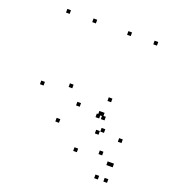

<svg xmlns="http://www.w3.org/2000/svg" viewBox="-139 -652 898 989"><g transform="rotate(20 310.0 -158.0)"><path d="M424.2 -86.7V-106.7H404.2V-86.7ZM433.3 10V-10H413.3V10ZM559.2 10V-10H539.2V10ZM559.2 -524.2V-544.2H539.2V-524.2ZM415.5 -524.2V-544.2H395.5V-524.2ZM415.5 -86.7V-106.7H395.5V-86.7ZM80.8 -131.5V-151.5H60.8V-131.5ZM220.9 21.9V1.9H200.9V21.9ZM407.8 -69.9V-89.9H387.8V-69.9ZM437 -69.9V-89.9H417V-69.9ZM437 -169.4V-189.4H417V-169.4ZM293 -92.3V-112.3H273V-92.3ZM224.5 -168.6V-188.6H204.5V-168.6ZM224.5 -524.2V-544.2H204.5V-524.2ZM80.8 -524.2V-544.2H60.8V-524.2ZM359.2 132.8V112.8H339.2V132.8ZM508.8 227.9V207.9H488.8V227.9ZM559.2 227.9V207.9H539.2V227.9ZM559.2 142.8V122.8H539.2V142.8ZM544.7 142.8V122.8H524.7V142.8ZM487.2 103.6V83.6H467.2V103.6ZM559.2 10V-10H539.2V10ZM456.4 -8.5V-28.5H436.4V-8.5Z"/></g></svg>

Font: Monaspace Neon Dots Var
Style: Regular
Weight: 400
Designer: Riley Cran and the Lettermatic Team
Version: Version 1.100 (Monaspace Neon Dots)